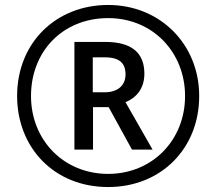

<svg xmlns="http://www.w3.org/2000/svg" viewBox="-20 -744 871 774"><path d="M416 10C628 10 783 -144 783 -357C783 -567 624 -724 416 -724C206 -724 49 -572 49 -357C49 -149 198 10 416 10ZM416 -43C237 -43 105 -179 105 -357C105 -537 233 -671 416 -671C596 -671 726 -533 726 -357C726 -177 592 -43 416 -43ZM280 -141H355V-312H418L512 -141H595L486 -332C529 -350 562 -386 562 -447C562 -532 510 -575 404 -575H280ZM402 -372H354V-513H401C459 -513 486 -492 486 -444C486 -399 454 -372 402 -372Z"/></svg>

Font: Noto Sans Myanmar UI SemiCondensed
Style: Regular
Weight: 400
Width: 4
Designer: Monotype Design Team
Foundry: Monotype Imaging Inc.
Version: Version 2.103